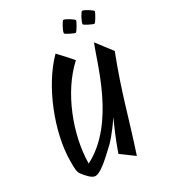

<svg xmlns="http://www.w3.org/2000/svg" viewBox="-243 -1059 1161 1295"><g transform="rotate(-30 337.5 -411.5)"><path d="M432 110C517 -146 552 -306 657 -578C649 -590 585 -670 565 -698C510 -568 414 -155 125 -8C127 -229 232 -504 399 -655C375 -684 329 -734 302 -762C145 -605 26 -307 26 -82C26 -33 25 -1 41 20C60 45 95 88 123 88C158 88 212 45 311 -50C311 -50 363 -101 426 -197C398 -135 365 -61 331 36ZM535 -888C535 -895 478 -933 461 -933C454 -933 419 -872 419 -852C419 -845 481 -815 490 -815C499 -815 535 -880 535 -888ZM675 -878C675 -885 618 -923 601 -923C594 -923 559 -862 559 -842C559 -835 621 -805 630 -805C639 -805 675 -870 675 -878Z"/></g></svg>

Font: Yesteryear
Style: Regular
Weight: 400
Designer: Astigmatic (AOETI)
Foundry: Astigmatic (AOETI)
Version: Version 1.000